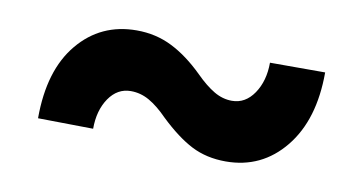

<svg xmlns="http://www.w3.org/2000/svg" viewBox="-38 -483 716 378"><g transform="rotate(10 320.0 -294.0)"><path d="M479.5 -388.7H589.8Q589.8 -293.9 544.4 -238Q499 -182.1 427.2 -182.1Q388.7 -182.1 358.6 -197.5Q328.6 -212.9 293.9 -246.1Q274.4 -266.1 256.8 -276.1Q239.3 -286.1 219.7 -286.1Q192.9 -286.1 176 -261.5Q159.2 -236.8 159.2 -200.2L48.8 -201.7Q48.8 -297.9 93.8 -351.8Q138.7 -405.8 210.4 -405.8Q249 -405.8 281.2 -389.6Q313.5 -373.5 345.7 -341.8Q365.2 -322.3 382.6 -312Q399.9 -301.8 418.5 -301.8Q445.3 -301.8 462.4 -326.9Q479.5 -352.1 479.5 -388.7Z"/></g></svg>

Font: Vazirmatn RD UI ExtraBold
Style: Regular
Weight: 800
Designer: Saber Rastikerdar
Foundry: Saber Rastikerdar
Version: Version 33.003